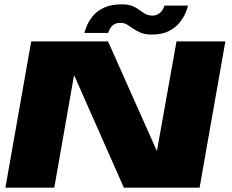

<svg xmlns="http://www.w3.org/2000/svg" viewBox="-20 -866 1070 886"><path d="M5 0H230.5L321.5 -518H322.5L551.5 0H901L1020 -675H794.5L704.5 -171H703L478.5 -675H124ZM680.5 -706.5Q728 -706.5 759.5 -722.8Q791 -739 809.2 -762.2Q827.5 -785.5 836.5 -807.2Q845.5 -829 847.5 -840H739Q737 -832 730.2 -820.8Q723.5 -809.5 711.5 -801.8Q699.5 -794 684 -794Q665 -794 651.2 -801.5Q637.5 -809 623.8 -819.8Q610 -830.5 590.8 -838.2Q571.5 -846 541.5 -846Q492 -846 459.2 -830.2Q426.5 -814.5 408 -791.5Q389.5 -768.5 381 -747.2Q372.5 -726 369.5 -714H479Q481.5 -722 487.5 -733.2Q493.5 -744.5 505 -752.5Q516.5 -760.5 535.5 -760.5Q553.5 -760.5 567 -752.2Q580.5 -744 595.2 -733.5Q610 -723 629.8 -714.8Q649.5 -706.5 680.5 -706.5Z"/></svg>

Font: Anybody Expanded ExtraBold
Style: Italic
Weight: 800
Width: 7
Italic angle: -10°
Version: Version 1.113;gftools[0.9.25]